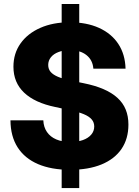

<svg xmlns="http://www.w3.org/2000/svg" viewBox="-20 -852 707 976"><path d="M293.5 104V-831.5H382.8V104ZM336.4 11.2Q241.2 11.2 173.3 -17.8Q105.5 -46.9 69.6 -103Q33.7 -159.2 33.2 -240.2H200.2Q201.7 -205.6 218.8 -180.9Q235.8 -156.2 266.1 -143.3Q296.4 -130.4 337.4 -130.4Q374.5 -130.4 401.6 -140.1Q428.7 -149.9 443.8 -167.7Q459 -185.5 459 -209Q459 -230 446 -245.1Q433.1 -260.3 405.8 -271.7Q378.4 -283.2 335.4 -292L260.7 -308.1Q156.7 -329.6 102.5 -381.1Q48.3 -432.6 48.3 -512.7Q48.3 -580.6 84.5 -631.3Q120.6 -682.1 185.1 -710.4Q249.5 -738.8 334 -738.8Q420.4 -738.8 483.4 -710.2Q546.4 -681.6 581.3 -628.9Q616.2 -576.2 618.2 -502.9H454.6Q451.2 -546.9 419.4 -572Q387.7 -597.2 335.4 -597.2Q302.7 -597.2 277.6 -587.6Q252.4 -578.1 238.8 -561Q225.1 -543.9 225.1 -522Q225.1 -501 237.3 -486.6Q249.5 -472.2 275.1 -461.4Q300.8 -450.7 340.3 -442.4L404.3 -429.2Q462.9 -417.5 505.9 -398.9Q548.8 -380.4 577.1 -354.5Q605.5 -328.6 619.1 -294.9Q632.8 -261.2 632.8 -218.8Q632.8 -146.5 597.7 -95Q562.5 -43.5 496.1 -16.1Q429.7 11.2 336.4 11.2Z"/></svg>

Font: Inter 28pt ExtraBold
Style: Regular
Weight: 800
Designer: Rasmus Andersson
Foundry: rsms
Version: Version 4.001;git-66647c0bb